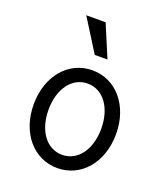

<svg xmlns="http://www.w3.org/2000/svg" viewBox="-149 -920 898 1034"><g transform="rotate(20 300.0 -403.5)"><path d="M300 10C436 10 536 -107 536 -270C536 -433 436 -550 300 -550C164 -550 64 -433 64 -270C64 -107 164 10 300 10ZM300 -66C211 -66 149 -150 149 -270C149 -390 211 -474 300 -474C389 -474 451 -390 451 -270C451 -150 389 -66 300 -66ZM355 -632 277 -817H166L282 -632Z"/></g></svg>

Font: CommitMonoNiceRocks
Style: Regular
Weight: 400
Monospace: yes
Designer: Eigil Nikolajsen
Foundry: Eigil Nikolajsen
Version: Version 1.143